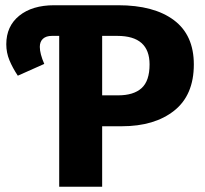

<svg xmlns="http://www.w3.org/2000/svg" viewBox="-20 -713 784 733"><path d="M720 -467Q720 -350 645 -290.5Q570 -231 445 -231H370V0H206V-576H178Q156 -576 144 -565Q132 -554 132 -534Q132 -508 149 -469L48 -424Q28 -454 16 -483Q4 -512 4 -544Q4 -613 53.5 -653Q103 -693 187 -693H431Q568 -693 644 -636Q720 -579 720 -467ZM551 -467Q551 -576 428 -576H370V-349H431Q490 -349 520.5 -376.5Q551 -404 551 -467Z"/></svg>

Font: FiraGOUPP
Style: Bold
Weight: 700
Designer: bBox Type
Foundry: bBox Type GmbH
Version: Version 1.001